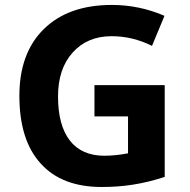

<svg xmlns="http://www.w3.org/2000/svg" viewBox="-20 -744 764 774"><path d="M360.8 -274.9H496.1V-126C463.4 -119.6 431.6 -116.2 399.9 -116.2C278.8 -116.2 213.9 -200.2 213.9 -355C213.9 -429.2 233.4 -488.3 272.9 -532.2C312.5 -576.2 364.7 -598.1 430.2 -598.1C486.3 -598.1 540.5 -585 592.8 -559.1L643.1 -680.2C575.2 -709.5 504.4 -724.1 431.2 -724.1C314.5 -724.1 223.1 -691.9 157.2 -627.4C91.3 -563 58.1 -473.1 58.1 -357.9C58.1 -239.3 86.4 -148.4 143.6 -85.4C200.2 -22 282.2 9.8 390.1 9.8C474.6 9.8 552.2 -1 644 -30.8V-400.9H360.8Z"/></svg>

Font: Noto Reveo Sans
Style: Bold
Weight: 700
Designer: Monotype Design team
Foundry: Monotype Imaging Inc.
Version: Version 1.04